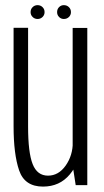

<svg xmlns="http://www.w3.org/2000/svg" viewBox="-20 -702 395 728"><path d="M267 0H311V-596H255.5V-74.5ZM86.5 -596.5H31.5V-223Q31.5 -117.5 52.5 -56Q73.5 5.5 143 5.5Q206 5.5 244.5 -40.5Q283 -86.5 283 -143L256 -163Q256 -112.5 229 -74.2Q202 -36 162 -36Q121 -36 103.8 -79.8Q86.5 -123.5 86.5 -222ZM122.5 -630Q133.5 -630 141.2 -637.5Q149 -645 149 -656Q149 -667.5 141.2 -675Q133.5 -682.5 122.5 -682.5Q111.5 -682.5 103.8 -675Q96 -667.5 96 -656Q96 -645 103.8 -637.5Q111.5 -630 122.5 -630ZM222 -630Q233.5 -630 241.2 -637.5Q249 -645 249 -656Q249 -667.5 241.2 -675Q233.5 -682.5 222 -682.5Q211.5 -682.5 204 -675Q196.5 -667.5 196.5 -656Q196.5 -645 204 -637.5Q211.5 -630 222 -630Z"/></svg>

Font: Anybody Condensed Light
Style: Regular
Weight: 300
Width: 3
Designer: Tyler Finck
Foundry: Etcetera Type Company
Version: Version 1.113;gftools[0.9.25]